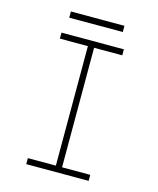

<svg xmlns="http://www.w3.org/2000/svg" viewBox="-121 -902 811 987"><g transform="rotate(15 285.0 -409.0)"><path d="M132.5 -817.5H417.5V-784.5H132.5ZM446 -668H296V-32H446V0H114V-32H263V-668H114V-700H446Z"/></g></svg>

Font: League Mono Narrow Thin
Style: Regular
Weight: 100
Width: 3
Designer: Tyler Finck
Foundry: The League of Moveable Type / Tyler Finck
Version: Version 2.210